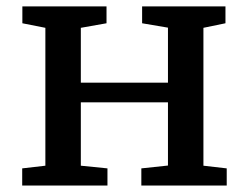

<svg xmlns="http://www.w3.org/2000/svg" viewBox="-20 -575 771 595"><path d="M120.6 -61.5V-488.8L49.3 -502.9V-555.2H310.1V-502.9L230.5 -488.8V-318.8H500.5V-489.3L420.4 -502.9V-555.2H678.7V-502.9L610.4 -488.8V-61.5L682.6 -53.2V0H418V-53.2L500.5 -62V-257.8H230.5V-61.5L313 -53.2V0H48.8V-53.2Z"/></svg>

Font: Merriweather
Style: Regular
Weight: 400
Designer: Eben Sorkin
Foundry: Eben Sorkin
Version: Version 1.584; ttfautohint (v1.8.1)